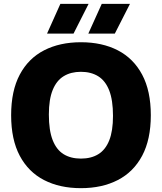

<svg xmlns="http://www.w3.org/2000/svg" viewBox="-20 -970 843 1000"><path d="M401.5 10Q291.5 10 209.8 -32Q128 -74 83 -158.5Q38 -243 38 -370Q38 -497 83 -581.5Q128 -666 209.8 -708Q291.5 -750 401.5 -750Q512 -750 593.8 -707.8Q675.5 -665.5 720.5 -581Q765.5 -496.5 765.5 -370Q765.5 -243.5 720.5 -159Q675.5 -74.5 593.5 -32.2Q511.5 10 401.5 10ZM401.5 -144Q455 -144 492.2 -167Q529.5 -190 549 -239Q568.5 -288 568.5 -366.5Q568.5 -448.5 548.8 -499Q529 -549.5 491.5 -572.8Q454 -596 401.5 -596Q349 -596 311.8 -573.2Q274.5 -550.5 254.5 -501.5Q234.5 -452.5 234.5 -373.5Q234.5 -291 254.2 -240.5Q274 -190 311.2 -167Q348.5 -144 401.5 -144ZM440 -795 510 -950H657L578 -795ZM225 -795 294.5 -950H441.5L363 -795Z"/></svg>

Font: Encode Sans Condensed Thin ExtraBold
Style: Regular
Weight: 800
Version: Version 3.002